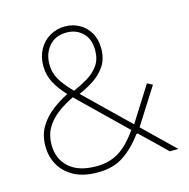

<svg xmlns="http://www.w3.org/2000/svg" viewBox="-107 -829 925 942"><g transform="rotate(-15 355.0 -358.0)"><path d="M276 9Q204 9 156 -17Q108 -43 84 -86.2Q60 -129.5 60 -181Q60 -238 85.2 -279.8Q110.5 -321.5 149.8 -351.2Q189 -381 230 -401.5Q193.5 -440.5 172.8 -479Q152 -517.5 152 -565Q152 -613 172.5 -649Q193 -685 227.5 -705Q262 -725 304 -725Q343.5 -725 376.5 -706.8Q409.5 -688.5 429.2 -655Q449 -621.5 449 -575Q449 -522 424.8 -486Q400.5 -450 363.5 -426.2Q326.5 -402.5 288.5 -386.5L508.5 -173Q538 -219.5 565.5 -263Q593 -306 621 -351L648 -337Q617.5 -289 588.5 -243.5Q559.5 -197.5 530.5 -152Q570 -113.5 609 -75.5Q648 -37.5 687 0H643Q611.5 -30.5 579 -62.5Q546 -94 513.5 -125H508Q460 -60.5 407 -25.8Q354 9 276 9ZM183 -565Q183 -522.5 203.5 -487Q224 -451.5 266.5 -408.5Q306 -425.5 340.8 -446.5Q375.5 -467.5 396.8 -498.2Q418 -529 418 -575Q418 -630.5 385.8 -662.2Q353.5 -694 304 -694Q247 -694 215 -656.5Q183 -619 183 -565ZM91 -181Q91 -108.5 139.2 -65.2Q187.5 -22 276 -22Q343 -22 391.2 -51.5Q439.5 -81 488 -149.5L262 -369Q256.5 -374 252 -379Q206.5 -357 170 -329.5Q133.5 -302 112.2 -265.5Q91 -229 91 -181Z"/></g></svg>

Font: Heraclito Thin
Style: Regular
Weight: 100
Designer: Kostas Bartsokas (font) & Cristiano Sobral (main changes)
Foundry: Kostas Bartsokas (font) & Cristiano Sobral (main changes)
Version: Version 1.00;July 8, 2020;FontCreator 13.0.0.2655 64-bit